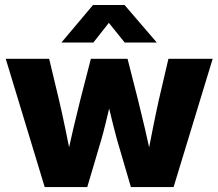

<svg xmlns="http://www.w3.org/2000/svg" viewBox="-20 -762 889 782"><path d="M162.1 0 3.4 -522.5H180.2L220.2 -355.5Q233.4 -298.8 246.3 -236.8Q259.3 -174.8 271.5 -111.8H250Q263.7 -174.8 278.3 -236.8Q293 -298.8 307.1 -355.5L350.1 -522.5H499.5L542 -355.5Q556.2 -298.8 570.6 -236.8Q585 -174.8 598.6 -111.8H577.6Q589.8 -174.8 602.1 -236.6Q614.3 -298.3 627 -355.5L666 -522.5H846.2L687 0H513.2L456.5 -193.4Q448.7 -221.7 440.9 -252.9Q433.1 -284.2 425.5 -316.4Q418 -348.6 410.2 -378.4H439Q431.6 -348.6 423.8 -316.4Q416 -284.2 408.4 -252.9Q400.9 -221.7 392.6 -193.4L335.4 0ZM360.4 -588.9H231V-589.8L358.9 -741.7H487.3L617.7 -589.8V-588.9H487.8L423.3 -668.9Z"/></svg>

Font: Inter 28pt ExtraBold
Style: Regular
Weight: 800
Designer: Rasmus Andersson
Foundry: rsms
Version: Version 4.001;git-66647c0bb